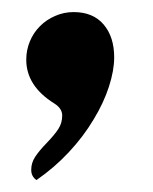

<svg xmlns="http://www.w3.org/2000/svg" viewBox="-20 -175 256 321"><path d="M32.2 108.9Q32.2 97.2 38.8 87.2Q45.4 77.1 58.1 64Q71.3 50.3 77.6 40.5Q84 30.8 84 18.1Q84 6.3 70.8 -2Q23.9 -31.2 23.9 -75.2Q23.9 -91.3 30 -106Q36.1 -120.6 46.9 -131.3Q57.6 -142.1 72.3 -148.4Q86.9 -154.8 103 -154.8Q135.7 -154.8 153.3 -134Q170.9 -113.3 170.9 -79.1Q170.9 -57.1 162.1 -30Q153.3 -2.9 136.7 24.4Q119.6 53.2 95.2 79.3Q70.8 105.5 41 126Q32.2 120.1 32.2 108.9Z"/></svg>

Font: Pattaya
Style: Regular
Weight: 400
Designer: Pablo Impallari / Thai characters Designed by Thanarat Vachiruckul and Suppakit Chalermlarp
Foundry: Pablo Impallari
Version: Version 2.001